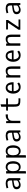

<svg xmlns="http://www.w3.org/2000/svg" viewBox="3100 -3886 1002 7241"><g transform="rotate(-90 3600.5 -266.0)"><path d="M414.6 -119.6V-256.3L341.8 -246.1Q265.6 -235.4 236.3 -224.6Q170.9 -199.7 170.9 -141.1Q170.9 -100.6 194.3 -76.7Q217.8 -52.7 258.8 -52.7Q349.1 -52.7 414.6 -119.6ZM414.6 -369.1Q414.6 -483.9 317.4 -483.9Q271.5 -483.9 216.1 -473.1Q160.6 -462.4 138.2 -452.6L117.2 -518.1Q218.3 -551.8 307.1 -551.8Q396 -551.8 449.7 -511.2Q503.4 -470.7 503.4 -386.2V0H429.7L418 -62Q386.7 -30.3 337.6 -9Q288.6 12.2 241.7 12.2Q173.8 12.2 128.9 -28.6Q84 -69.3 84 -143.8Q84 -218.3 142.6 -252.9Q182.1 -277.3 226.8 -286.4Q271.5 -295.4 343.3 -304.2L414.6 -312.5Z M765.6 -271Q765.6 -56.2 916 -56.2Q1051.3 -56.2 1051.3 -271Q1051.3 -390.1 1014.9 -436.8Q978.5 -483.4 914.6 -483.4Q789.6 -483.4 770 -338.9Q765.6 -308.6 765.6 -271ZM919.4 12.2Q867.7 12.2 827.6 -11.7Q787.6 -35.6 766.6 -73.2V205.6L677.7 215.3V-535.6H766.6V-461.9Q790 -502 829.1 -526.9Q868.2 -551.8 917.5 -551.8Q1049.8 -551.8 1105.5 -442.4Q1140.6 -373 1140.6 -277.3Q1140.6 -124.5 1066.9 -44.9Q1014.2 12.2 919.4 12.2Z M1365.7 -271Q1365.7 -56.2 1516.1 -56.2Q1651.4 -56.2 1651.4 -271Q1651.4 -390.1 1615 -436.8Q1578.6 -483.4 1514.6 -483.4Q1389.6 -483.4 1370.1 -338.9Q1365.7 -308.6 1365.7 -271ZM1519.5 12.2Q1467.8 12.2 1427.7 -11.7Q1387.7 -35.6 1366.7 -73.2V205.6L1277.8 215.3V-535.6H1366.7V-461.9Q1390.1 -502 1429.2 -526.9Q1468.3 -551.8 1517.6 -551.8Q1649.9 -551.8 1705.6 -442.4Q1740.7 -373 1740.7 -277.3Q1740.7 -124.5 1667 -44.9Q1614.3 12.2 1519.5 12.2Z M2214.8 -119.6V-256.3L2142.1 -246.1Q2065.9 -235.4 2036.6 -224.6Q1971.2 -199.7 1971.2 -141.1Q1971.2 -100.6 1994.6 -76.7Q2018.1 -52.7 2059.1 -52.7Q2149.4 -52.7 2214.8 -119.6ZM2214.8 -369.1Q2214.8 -483.9 2117.7 -483.9Q2071.8 -483.9 2016.4 -473.1Q1960.9 -462.4 1938.5 -452.6L1917.5 -518.1Q2018.6 -551.8 2107.4 -551.8Q2196.3 -551.8 2250 -511.2Q2303.7 -470.7 2303.7 -386.2V0H2230L2218.3 -62Q2187 -30.3 2137.9 -9Q2088.9 12.2 2042 12.2Q1974.1 12.2 1929.2 -28.6Q1884.3 -69.3 1884.3 -143.8Q1884.3 -218.3 1942.9 -252.9Q1982.4 -277.3 2027.1 -286.4Q2071.8 -295.4 2143.6 -304.2L2214.8 -312.5Z M2665.5 0H2576.7V-535.6H2649.4L2656.7 -436.5Q2689.5 -493.2 2742.7 -522.5Q2795.9 -551.8 2863.3 -551.8H2906.2V-469.2H2850.6Q2765.1 -469.2 2715.3 -426.5Q2665.5 -383.8 2665.5 -297.9Z M3285.2 -467.3V-215.8Q3285.2 -168.9 3290.3 -141.6Q3295.4 -114.3 3310.8 -97.2Q3326.2 -80.1 3350.6 -74.2Q3375 -68.4 3417 -68.4H3515.1L3510.3 0H3420.4Q3282.2 0 3236.3 -50.8Q3206.5 -84 3199.7 -157.7Q3196.3 -190.4 3196.3 -238.3V-467.3H3044.9L3054.7 -535.6H3196.3V-720.2L3285.2 -746.6V-535.6H3510.7V-467.3Z M3900.4 -552.2Q4013.7 -552.2 4066.4 -474.6Q4119.1 -397 4119.1 -283.7V-253.9H3779.8Q3782.7 -171.4 3821 -113.8Q3859.4 -56.2 3936 -56.2Q3987.3 -61 4079.1 -111.8L4108.4 -51.3Q4044.9 12.2 3935.1 12.2Q3856.4 12.2 3800.3 -25.1Q3744.1 -62.5 3717 -125.7Q3689.9 -189 3689.9 -268.6Q3689.9 -348.1 3715.1 -411.4Q3740.2 -474.6 3790.3 -513.4Q3840.3 -552.2 3900.4 -552.2ZM4034.2 -318.8Q4024.4 -483.4 3918.9 -483.4Q3799.8 -483.4 3782.7 -318.8Z M4548.8 -551.8Q4715.3 -551.8 4715.3 -340.8V0H4626.5V-330.1Q4626.5 -386.7 4620.6 -411.1Q4614.7 -435.5 4603 -451.2Q4578.1 -483.4 4521.5 -483.4Q4464.4 -483.4 4424.8 -450.2Q4385.3 -417 4385.3 -362.3V0H4296.4V-535.6H4377.9L4382.8 -477.5Q4436 -551.8 4548.8 -551.8Z M5100.6 -552.2Q5213.9 -552.2 5266.6 -474.6Q5319.3 -397 5319.3 -283.7V-253.9H4980Q4982.9 -171.4 5021.2 -113.8Q5059.6 -56.2 5136.2 -56.2Q5187.5 -61 5279.3 -111.8L5308.6 -51.3Q5245.1 12.2 5135.3 12.2Q5056.6 12.2 5000.5 -25.1Q4944.3 -62.5 4917.2 -125.7Q4890.1 -189 4890.1 -268.6Q4890.1 -348.1 4915.3 -411.4Q4940.4 -474.6 4990.5 -513.4Q5040.5 -552.2 5100.6 -552.2ZM5234.4 -318.8Q5224.6 -483.4 5119.1 -483.4Q5000 -483.4 4982.9 -318.8Z M5749 -551.8Q5915.5 -551.8 5915.5 -340.8V0H5826.7V-330.1Q5826.7 -386.7 5820.8 -411.1Q5814.9 -435.5 5803.2 -451.2Q5778.3 -483.4 5721.7 -483.4Q5664.6 -483.4 5625 -450.2Q5585.4 -417 5585.4 -362.3V0H5496.6V-535.6H5578.1L5583 -477.5Q5636.2 -551.8 5749 -551.8Z M6109.9 -535.6H6467.3V-468.3L6197.3 -68.4L6485.4 -67.4V0H6100.1V-69.3L6365.2 -467.3H6109.9Z M7015.6 -119.6V-256.3L6942.9 -246.1Q6866.7 -235.4 6837.4 -224.6Q6772 -199.7 6772 -141.1Q6772 -100.6 6795.4 -76.7Q6818.8 -52.7 6859.9 -52.7Q6950.2 -52.7 7015.6 -119.6ZM7015.6 -369.1Q7015.6 -483.9 6918.5 -483.9Q6872.6 -483.9 6817.1 -473.1Q6761.7 -462.4 6739.3 -452.6L6718.3 -518.1Q6819.3 -551.8 6908.2 -551.8Q6997.1 -551.8 7050.8 -511.2Q7104.5 -470.7 7104.5 -386.2V0H7030.8L7019 -62Q6987.8 -30.3 6938.7 -9Q6889.6 12.2 6842.8 12.2Q6774.9 12.2 6730 -28.6Q6685.1 -69.3 6685.1 -143.8Q6685.1 -218.3 6743.7 -252.9Q6783.2 -277.3 6827.9 -286.4Q6872.6 -295.4 6944.3 -304.2L7015.6 -312.5Z"/></g></svg>

Font: Oxygen Mono
Style: Regular
Weight: 400
Designer: Vernon Adams
Foundry: Vernon Adams
Version: Version 0.201; ttfautohint (v0.8) -r 50 -G 200 -x